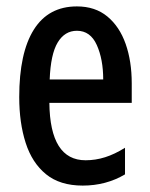

<svg xmlns="http://www.w3.org/2000/svg" viewBox="-20 -569 468 599"><path d="M220 -549Q277 -549 315 -517.5Q353 -486 372 -432Q391 -378 391 -309V-248H134Q136 -69 247 -69Q278 -69 308 -78.5Q338 -88 370 -108V-25Q311 10 238 10Q167 10 123.5 -25.5Q80 -61 60 -123.5Q40 -186 40 -266Q40 -404 85.5 -476.5Q131 -549 220 -549ZM220 -473Q182 -473 160 -436.5Q138 -400 135 -321H302Q302 -384 282 -428.5Q262 -473 220 -473Z"/></svg>

Font: Noto Sans Gurmukhi ExtraCondensed Medium
Style: Regular
Weight: 500
Width: 2
Designer: Jelle Bosma - Monotype Design Team
Foundry: Monotype Imaging Inc.
Version: Version 2.004; ttfautohint (v1.8.4.7-5d5b)